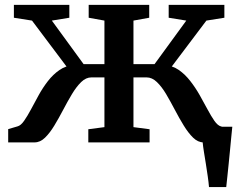

<svg xmlns="http://www.w3.org/2000/svg" viewBox="-20 -574 962 774"><path d="M822.5 180Q821 161 817.5 136.8Q814 112.5 810 87.2Q806 62 802.2 39Q798.5 16 797 0L753.5 -63H916.5Q914.5 -45 912.2 -20.2Q910 4.5 907.2 32Q904.5 59.5 901.8 86.8Q899 114 896.5 138.2Q894 162.5 892 180ZM13 0V-53.5L50.5 -64.5Q64 -68 77.2 -87Q90.5 -106 105 -133.2Q119.5 -160.5 136 -190.5Q152.5 -220.5 173.2 -247.2Q194 -274 219.8 -291.8Q245.5 -309.5 277.5 -311.5L281.5 -261.5L109 -491L36 -502.5V-554.5H259.5V-502.5L189 -491L317 -315.5H401V-491L337.5 -502.5V-554.5H581.5V-502.5L518 -491V-315.5H603L731 -491L660 -502.5V-554.5H884.5V-502.5L812 -491L639 -261.5L643.5 -311.5Q675.5 -309.5 701 -291.8Q726.5 -274 747.2 -247.2Q768 -220.5 785 -190.5Q802 -160.5 816.5 -133.2Q831 -106 844.2 -87Q857.5 -68 870.5 -64.5L908.5 -53.5V0H800.5Q778 0 758.5 -19Q739 -38 720.8 -67.8Q702.5 -97.5 685 -131Q667.5 -164.5 649.8 -194.5Q632 -224.5 612.5 -243.2Q593 -262 571 -262H518V-61.5L583 -53V0H336V-53L401 -61.5V-262H348.5Q326.5 -262 307.2 -243.2Q288 -224.5 270 -194.5Q252 -164.5 234.5 -131Q217 -97.5 199 -67.8Q181 -38 161.5 -19Q142 0 119.5 0Z"/></svg>

Font: Merriweather 20pt SemiBold
Style: Regular
Weight: 600
Version: Version 2.100